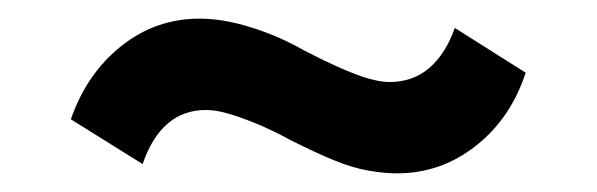

<svg xmlns="http://www.w3.org/2000/svg" viewBox="-20 -390 640 206"><path d="M406 -204Q392 -204 375 -207Q358 -210 338.5 -218Q319 -226 293 -239Q271 -251 253.5 -258Q236 -265 223.5 -268.5Q211 -272 201 -272Q177 -272 160 -257.5Q143 -243 133 -214L56 -262Q73 -311 110 -340.5Q147 -370 194 -370Q210 -370 227 -366.5Q244 -363 264.5 -355.5Q285 -348 308 -335Q341 -318 362.5 -310Q384 -302 398 -302Q423 -302 440.5 -317Q458 -332 468 -360L544 -312Q528 -263 490.5 -233.5Q453 -204 406 -204Z"/></svg>

Font: Nunito Sans 11pt ExtraBold
Style: Regular
Weight: 800
Version: Version 3.101;gftools[0.9.27]